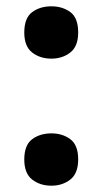

<svg xmlns="http://www.w3.org/2000/svg" viewBox="-20 -576 325 609"><path d="M57 -70Q57 -115.8 82 -134.4Q107 -153 143 -153Q178.1 -153 203 -134.5Q228 -116 228 -70.4Q228 -26 203 -6.5Q178.1 13 143 13Q107 13 82 -6.5Q57 -26.1 57 -70ZM57 -472.8Q57 -519 82 -537.5Q107 -556 143 -556Q178.1 -556 203 -537.7Q228 -519.4 228 -473Q228 -429 203 -409.5Q178.1 -390 143 -390Q107 -390 82 -409.5Q57 -428.9 57 -472.8Z"/></svg>

Font: Noto Sans Bassa Vah
Style: Regular
Weight: 400
Designer: Monotype Design Team
Foundry: Monotype Imaging Inc.
Version: Version 2.002